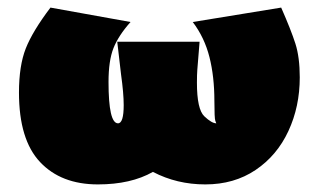

<svg xmlns="http://www.w3.org/2000/svg" viewBox="-20 -475 839 506"><path d="M770 -271Q770 -194 740 -129.5Q710 -65 653.5 -27Q597 11 521 11Q446 11 383 -22Q325 11 238 11Q141 11 85.5 -48Q30 -107 30 -231Q30 -302 48 -347.5Q66 -393 113 -455L324 -417Q292 -381 279 -348Q266 -315 266 -259Q266 -150 291 -150Q306 -150 306 -198Q306 -229 299 -279L289 -365H506L500 -291Q499 -279 499 -257Q499 -187 518.5 -168.5Q538 -150 550 -150Q550 -150 547.5 -156.5Q545 -163 545 -209Q545 -273 532 -324.5Q519 -376 488 -417L721 -455Q747 -396 758.5 -360Q770 -324 770 -271Z"/></svg>

Font: Ysabeau Black
Style: Regular
Weight: 900
Designer: Christian Thalmann (Catharsis Fonts)
Version: Version 0.003